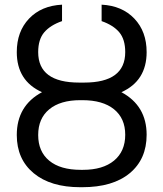

<svg xmlns="http://www.w3.org/2000/svg" viewBox="-20 -780 689 810"><path d="M335 -431.6Q508.3 -431.6 508.3 -560.1Q508.3 -613.8 483.2 -643.8Q458 -673.8 408.7 -690.9V-760.3Q495.1 -755.9 546.9 -701.4Q598.6 -647 598.6 -560.1Q598.6 -439 492.2 -391.1Q598.6 -334 598.6 -211.4Q598.6 -108.4 527.3 -49.3Q456.1 9.8 326.7 9.8H318.8Q193.4 9.8 122.1 -49.3Q50.8 -108.4 50.8 -210.4Q50.8 -334 157.2 -391.1Q50.8 -439 50.8 -560.1Q50.8 -647 102.5 -701.4Q154.3 -755.9 241.7 -760.3V-690.9Q192.4 -673.8 166.7 -643.8Q141.1 -613.8 141.1 -560.1Q141.1 -431.6 314 -431.6ZM318.8 -357.4Q234.4 -357.4 187.7 -318.8Q141.1 -280.3 141.1 -210.4Q141.1 -140.6 187.7 -102.1Q234.4 -63.5 320.8 -63.5H330.1Q414.1 -63.5 461.2 -102.5Q508.3 -141.6 508.3 -211.4Q508.3 -280.8 460.9 -319.1Q413.6 -357.4 327.6 -357.4Z"/></svg>

Font: Roboto
Style: Regular
Weight: 400
Designer: Google
Version: Version 2.134; 2016; ttfautohint (v1.6)